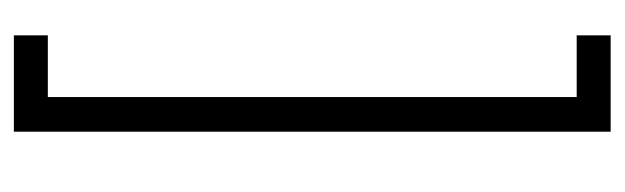

<svg xmlns="http://www.w3.org/2000/svg" viewBox="-332 -484 901 277"><g transform="rotate(90 118.5 -345.5)"><path d="M31 85V36H120V-727H31V-776H170V85Z"/></g></svg>

Font: Marvel
Style: Regular
Weight: 400
Designer: Carolina Trebol
Foundry: Carolina Trebol
Version: Version 1.001